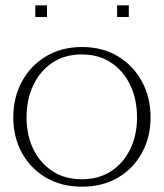

<svg xmlns="http://www.w3.org/2000/svg" viewBox="-20 -689 617 723"><path d="M289 14Q212 14 153.5 -20Q95 -54 62.5 -113.5Q30 -173 30 -247Q30 -322 62.5 -382Q95 -442 153.5 -477Q212 -512 289 -512Q366 -512 424 -477Q482 -442 514.5 -382Q547 -322 547 -247Q547 -173 514.5 -113.5Q482 -54 424 -20Q366 14 289 14ZM288 -14Q352 -14 398.5 -44.5Q445 -75 470.5 -127.5Q496 -180 496 -247Q496 -315 470.5 -368.5Q445 -422 398.5 -453Q352 -484 288 -484Q224 -484 177.5 -453Q131 -422 105.5 -368.5Q80 -315 80 -247Q80 -180 105.5 -127.5Q131 -75 177.5 -44.5Q224 -14 288 -14ZM113 -625V-669H157V-625ZM421 -625V-669H465V-625Z"/></svg>

Font: Panamera Light
Style: Regular
Weight: 300
Designer: Bastien Sozeau
Foundry: NBR — Bastien Sozeau
Version: Version 3.002; ttfautohint (v1.8.4.7-5d5b);gftools[0.9.33]